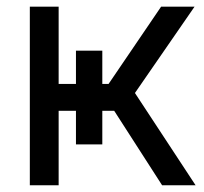

<svg xmlns="http://www.w3.org/2000/svg" viewBox="-20 -549 604 569"><path d="M68.4 0V-529.3H153.8V-300.3H301.8L457.5 -529.3H556.6L379.9 -273.4L559.6 0H460.4L318.4 -220.7H153.8V0ZM205.1 -398.9H283.2V-121.1H205.1Z"/></svg>

Font: Inter 24pt
Style: Regular
Weight: 400
Designer: Rasmus Andersson
Foundry: rsms
Version: Version 4.001;git-66647c0bb